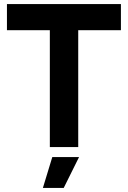

<svg xmlns="http://www.w3.org/2000/svg" viewBox="-20 -720 626 940"><path d="M224 -572H14V-700H572V-572H363V0H224ZM236 49H367L292 200H190Z"/></svg>

Font: Oak Sans
Style: Bold
Weight: 700
Designer: Erik Kennedy, Walven
Foundry: Erik Kennedy, Walven
Version: Version 1.000